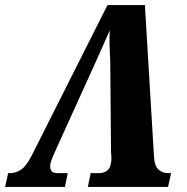

<svg xmlns="http://www.w3.org/2000/svg" viewBox="-50 -734 734 754"><path d="M-30 0 -18 -54H-11Q12 -54 33 -68Q54 -82 76 -126L372 -714H519L555 -115Q557 -82 572.5 -68Q588 -54 612 -54H622L610 0H295L306 -54H339Q355 -54 368 -62Q381 -70 385 -89Q388 -101 387.5 -115.5Q387 -130 386 -139L383 -487Q382 -519 380.5 -551Q379 -583 381 -615Q367 -584 353.5 -552.5Q340 -521 326 -491L173 -154Q168 -142 159.5 -123.5Q151 -105 148 -91Q145 -74 151 -64Q157 -54 178 -54H216L205 0Z"/></svg>

Font: Noto Serif Condensed ExtraBold
Style: Italic
Weight: 800
Width: 3
Italic angle: -12°
Designer: Monotype Design Team
Foundry: Monotype Imaging Inc.
Version: Version 2.014; ttfautohint (v1.8.4.7-5d5b)